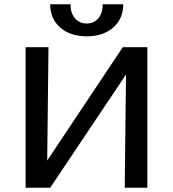

<svg xmlns="http://www.w3.org/2000/svg" viewBox="-20 -879 811 899"><path d="M215 -859H310Q310 -818 331 -793.5Q352 -769 386 -769Q420 -769 440.5 -793.5Q461 -818 461 -859H557Q557 -791 510 -750Q463 -709 386 -709Q309 -709 262 -750Q215 -791 215 -859ZM670 -658V0H564L570 -530L215 0H100V-658H207L201 -127L555 -658Z"/></svg>

Font: EauTest Semibold
Style: Regular
Weight: 600
Designer: Christian Thalmann (Catharsis Fonts)
Version: Version 0.001;PS 000.001;hotconv 1.0.88;makeotf.lib2.5.64775